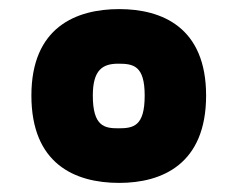

<svg xmlns="http://www.w3.org/2000/svg" viewBox="-20 -780 522 422"><path d="M242 -378C336 -378 433 -419 433 -570C433 -720 336 -760 242 -760C147 -760 49 -720 49 -570C49 -421 143 -378 242 -378ZM240 -498C210 -498 184 -502 184 -570C184 -627 206 -640 240 -640C273 -640 298 -636 298 -570C298 -502 273 -498 240 -498Z"/></svg>

Font: Finlandica Black
Style: Regular
Weight: 900
Designer: Niklas Ekholm, Juho Hiilivirta, Jaakko Suomalainen
Foundry: Helsinki Type Studio
Version: Version 2.000;Glyphs 3.2 (3202)